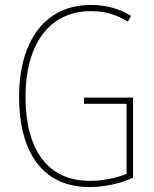

<svg xmlns="http://www.w3.org/2000/svg" viewBox="-20 -745 620 775"><path d="M319 -351V-326H491V-43C450 -27 397 -15 342 -15C170 -15 83 -144 83 -355C83 -555 171 -700 347 -700C395 -700 444 -690 496 -658L509 -681C456 -713 403 -725 347 -725C156 -725 57 -572 57 -354C57 -136 148 10 341 10C397 10 463 -2 517 -28V-351Z"/></svg>

Font: Noto Sans Lao UI Cond Thin
Style: Regular
Weight: 100
Width: 3
Designer: Monotype Design Team
Foundry: Monotype Imaging Inc.
Version: Version 2.000